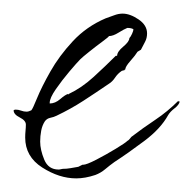

<svg xmlns="http://www.w3.org/2000/svg" viewBox="-20 -257 284 282"><path d="M92 5Q67 5 42 -11Q17 -27 17 -55Q17 -60 17.5 -65Q18 -70 18 -74Q18 -80 9 -84.5Q0 -89 0 -95Q1 -96 3 -96Q7 -96 11 -94.5Q15 -93 19 -93Q22 -93 26 -95Q28 -97 34.5 -113Q41 -129 54 -152Q67 -175 87 -196.5Q107 -218 135 -230Q141 -232 147.5 -234.5Q154 -237 160 -237Q171 -237 183.5 -228.5Q196 -220 196 -208Q196 -201 193 -195.5Q190 -190 187 -184L182 -181Q179 -176 171.5 -167.5Q164 -159 164 -155Q164 -155 163.5 -155Q163 -155 163 -154L159 -153Q153 -149 149 -143Q145 -137 140 -134Q121 -121 102.5 -109Q84 -97 63 -87Q59 -85 54 -84Q49 -83 46 -79Q42 -73 40.5 -65Q39 -57 39 -49Q39 -37 45 -22.5Q51 -8 66 -8Q68 -8 69.5 -8.5Q71 -9 72 -9Q78 -9 83.5 -10Q89 -11 95 -12L101 -15H102Q107 -15 121.5 -22.5Q136 -30 150 -38.5Q164 -47 167 -50Q169 -51 170.5 -53Q172 -55 173 -56Q190 -69 208 -81Q226 -93 242 -109V-108H244Q243 -103 236.5 -98Q230 -93 227 -88Q216 -68 192 -50Q168 -32 148 -19Q141 -14 134.5 -8.5Q128 -3 120 0Q105 5 92 5ZM53 -105Q61 -105 68.5 -111.5Q76 -118 80 -119L81 -118V-119Q100 -128 117.5 -144Q135 -160 150 -175H152Q152 -181 161 -188.5Q170 -196 170 -201Q172 -203 174 -207.5Q176 -212 176 -214Q173 -216 167 -216Q162 -214 154 -209Q146 -204 140 -204Q140 -203 130.5 -196Q121 -189 111 -181Q101 -173 98 -170Q93 -165 82 -152Q71 -139 62 -126Q53 -113 53 -106Z"/></svg>

Font: Qwitcher Grypen
Style: Regular
Weight: 400
Designer: Robert E. Leuschke
Foundry: Robert E. Leuschke
Version: Version 1.100; ttfautohint (v1.8.3)